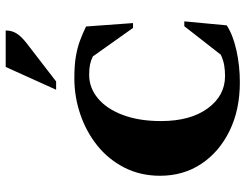

<svg xmlns="http://www.w3.org/2000/svg" viewBox="-114 -738 862 674"><g transform="rotate(-90 317.0 -401.0)"><path d="M365 10Q269 10 195 -26Q121 -62 79 -125Q37 -188 37 -270Q37 -339 65.5 -395Q94 -451 142.5 -490Q191 -529 252.5 -550Q314 -571 379 -571Q426 -571 457 -565.5Q488 -560 512 -551Q536 -542 561 -530L573 -365H556L456 -506Q442 -513 427.5 -516Q413 -519 391 -519Q346 -519 309 -488.5Q272 -458 250.5 -401Q229 -344 229 -267Q229 -164 273.5 -103Q318 -42 387 -42Q407 -42 425 -45Q443 -48 462 -57L562 -185H579L565 -36Q531 -14 477 -2Q423 10 365 10ZM339 -635 419 -812H547Q547 -791 537 -774.5Q527 -758 503 -739L368 -635Z"/></g></svg>

Font: Spectral SC ExtraBold
Style: Regular
Weight: 800
Designer: Jean-Baptiste Levee
Foundry: Production Type
Version: Version 2.001